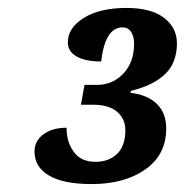

<svg xmlns="http://www.w3.org/2000/svg" viewBox="-20 -844 466 484"><path d="M67 -462Q67 -489 89.5 -505.5Q112 -522 148 -522Q147 -489 165 -462.5Q183 -436 221 -436Q254 -436 275 -456Q296 -476 296 -516Q296 -544 275.5 -562Q255 -580 214 -580H184L193 -630H224Q264 -630 291 -658.5Q318 -687 318 -734Q318 -752 310.5 -763.5Q303 -775 289 -775Q245 -775 235 -689Q196 -689 173.5 -701.5Q151 -714 151 -737Q151 -774 191.5 -799Q232 -824 299 -824Q361 -824 393.5 -799Q426 -774 426 -735Q426 -685 395.5 -656.5Q365 -628 310 -615L309 -610Q352 -605 375.5 -582Q399 -559 399 -520Q399 -454 346.5 -417Q294 -380 211 -380Q140 -380 103.5 -401.5Q67 -423 67 -462Z"/></svg>

Font: Noto Serif NarrowBlack
Style: Italic
Weight: 900
Width: 4
Italic angle: -12°
Designer: Monotype Design Team
Foundry: Monotype Imaging Inc.
Version: Version 1.001